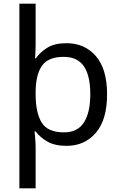

<svg xmlns="http://www.w3.org/2000/svg" viewBox="-20 -780 655 1040"><path d="M560 -269Q560 -132 499.5 -61Q439 10 340 10Q277 10 237 -13Q197 -36 173 -68H167Q168 -61 169.5 -45Q171 -29 172 -12Q173 5 173 16V240H85V-760H173V-536Q173 -522 172 -499.5Q171 -477 170 -464H174Q198 -498 237 -522Q276 -546 340 -546Q439 -546 499.5 -476Q560 -406 560 -269ZM469 -270Q469 -371 434 -421.5Q399 -472 325 -472Q243 -472 209 -426Q175 -380 173 -288V-269Q173 -170 205.5 -116.5Q238 -63 326 -63Q400 -63 434.5 -116.5Q469 -170 469 -270Z"/></svg>

Font: Noto Sans Linear A
Style: Regular
Weight: 400
Designer: Monotype Design Team
Foundry: Monotype Imaging Inc.
Version: Version 2.002; ttfautohint (v1.8.4.7-5d5b)